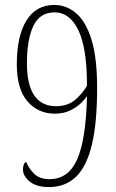

<svg xmlns="http://www.w3.org/2000/svg" viewBox="-20 -744 469 777"><path d="M178 13Q127 13 100 -9.5Q73 -32 73 -58Q73 -83 86 -89Q96 -63 118 -41Q140 -19 181 -19Q257 -19 292.5 -99.5Q328 -180 332 -355Q326 -345 309 -328Q292 -311 265 -297.5Q238 -284 202 -284Q134 -284 91 -334Q48 -384 48 -484Q48 -598 87 -661Q126 -724 200 -724Q248 -724 287.5 -691Q327 -658 350 -584.5Q373 -511 373 -388Q373 -245 351.5 -157Q330 -69 287 -28Q244 13 178 13ZM207 -314Q256 -315 285.5 -341Q315 -367 332 -397Q332 -550 297 -622Q262 -694 201 -694Q141 -694 115 -639Q89 -584 89 -488Q89 -315 207 -314Z"/></svg>

Font: Noto Serif Myanmar ExtraCondensed ExtraLight
Style: Regular
Weight: 200
Width: 2
Designer: Ben Mitchell and the Monotype Design Team
Foundry: Monotype Imaging Inc.
Version: Version 2.106; ttfautohint (v1.8.4.7-5d5b)